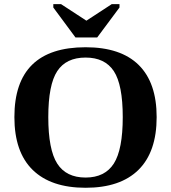

<svg xmlns="http://www.w3.org/2000/svg" viewBox="-20 -888 818 918"><path d="M210.9 -328.1Q210.9 -172.4 253.7 -105.7Q296.4 -39.1 389.2 -39.1Q481.4 -39.1 524.2 -106Q566.9 -172.9 566.9 -328.1Q566.9 -482.9 524.2 -547.9Q481.4 -612.8 389.2 -612.8Q296.4 -612.8 253.7 -547.9Q210.9 -482.9 210.9 -328.1ZM48.8 -328.1Q48.8 -662.1 389.2 -662.1Q557.1 -662.1 643.1 -577.4Q729 -492.7 729 -328.1Q729 -161.6 642.1 -75.9Q555.2 9.8 389.2 9.8Q223.6 9.8 136.2 -75.7Q48.8 -161.1 48.8 -328.1ZM551.3 -868.2V-852.1L444.8 -709H340.8L234.9 -852.1V-868.2H272L393.1 -789.1L514.2 -868.2Z"/></svg>

Font: Liberation Serif
Style: Bold
Weight: 700
Designer: Steve Matteson
Foundry: Ascender Corporation
Version: Version 2.1.5